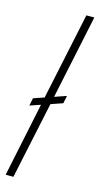

<svg xmlns="http://www.w3.org/2000/svg" viewBox="-117 -780 426 816"><g transform="rotate(15 95.5 -371.5)"><path d="M0 0 68 -326 21 -310 28 -344 75 -360 156 -743H191L113 -373L165 -391L158 -357L106 -339L34 0Z"/></g></svg>

Font: Saira Ultra Condensed Thin
Style: Italic
Weight: 100
Width: 1
Italic angle: -12°
Designer: Hector Gatti with collaboration of the Omnibus-Type team
Foundry: Omnibus-Type
Version: Version 1.001; ttfautohint (v1.8)